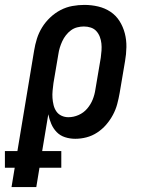

<svg xmlns="http://www.w3.org/2000/svg" viewBox="-72 -558 592 783"><path d="M-25 205 -12 126H-52V58H-1L67 -351Q71 -376 78.5 -400Q86 -424 99.5 -446Q113 -468 132.5 -486.5Q152 -505 175 -517Q198 -529 223 -533.5Q248 -538 272 -538Q301 -538 328.5 -531.5Q356 -525 378.5 -510Q401 -495 415.5 -472Q430 -449 437 -422Q444 -395 443.5 -366Q443 -337 438 -309L416 -179Q412 -156 406 -133.5Q400 -111 388.5 -89.5Q377 -68 361 -49.5Q345 -31 324.5 -17.5Q304 -4 281 2Q258 8 235 8Q213 8 193 1.5Q173 -5 159 -19.5Q145 -34 137 -53Q129 -72 125 -92L100 58H178V126H89L76 205ZM207 -80Q228 -80 248.5 -89Q269 -98 283.5 -115Q298 -132 306 -152Q314 -172 317 -193L339 -323Q341 -337 342 -352Q343 -367 341.5 -381Q340 -395 335 -408Q330 -421 321 -431Q312 -441 298.5 -445.5Q285 -450 270 -450Q257 -450 243 -446.5Q229 -443 217.5 -434.5Q206 -426 197 -414.5Q188 -403 182 -390Q176 -377 172 -364Q168 -351 166 -337L146 -219Q144 -204 142.5 -188.5Q141 -173 142 -158.5Q143 -144 146.5 -129.5Q150 -115 158 -103.5Q166 -92 179 -86Q192 -80 207 -80Z"/></svg>

Font: Iosevka Curly Slab SmBdObl
Style: Regular
Weight: 600
Italic angle: -9°
Monospace: yes
Designer: Belleve Invis
Foundry: Belleve Invis
Version: Version 11.0.0; ttfautohint (v1.8.3)